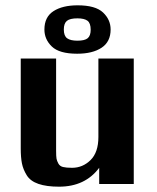

<svg xmlns="http://www.w3.org/2000/svg" viewBox="-20 -692 592 722"><path d="M58 -134V-472H191V-125Q191 -104 192.5 -95.5Q194 -87 199.5 -77Q205 -67 217 -64Q229 -61 251 -61Q291 -61 320.5 -90Q350 -119 350 -177V-472H483V0H353V-61Q300 10 202 10Q155 10 124.5 -0.5Q94 -11 80.5 -33Q67 -55 62.5 -77.5Q58 -100 58 -134ZM147 -581Q147 -628 181 -650Q215 -672 272 -672Q339 -672 367.5 -645Q396 -618 396 -581Q396 -535 362 -512.5Q328 -490 270 -490Q203 -490 175 -517Q147 -544 147 -581ZM220 -581Q220 -557 232.5 -548Q245 -539 271 -539Q299 -539 310 -548.5Q321 -558 321 -580Q321 -605 309 -614Q297 -623 271 -623Q243 -623 231.5 -613.5Q220 -604 220 -581Z"/></svg>

Font: Coval
Style: ExtraBold
Weight: 800
Foundry: Context Ltd
Version: Version 001.000